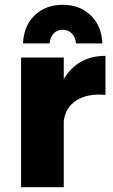

<svg xmlns="http://www.w3.org/2000/svg" viewBox="-20 -781 470 801"><path d="M242 -657Q219 -657 204 -641.5Q189 -626 187 -600H76Q79 -673 124.5 -717Q170 -761 242 -761Q313 -761 358.5 -717Q404 -673 407 -600H297Q295 -626 279.5 -641.5Q264 -657 242 -657ZM246 -451Q304 -548 420 -548V-385Q346 -392 299.5 -362.5Q253 -333 246 -276V0H68V-541H246Z"/></svg>

Font: Montserrat arm
Style: Bold
Weight: 700
Designer: Julieta Ulanovsky
Foundry: Julieta Ulanovsky
Version: Version 6.000;PS 006.000;hotconv 1.0.88;makeotf.lib2.5.64775